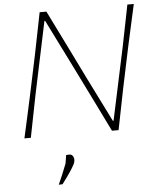

<svg xmlns="http://www.w3.org/2000/svg" viewBox="-64 -766 888 1101"><g transform="rotate(-5 380.5 -215.5)"><path d="M56 0Q70 -62.5 82.2 -118Q94.5 -173.5 108.5 -238.5L158 -473Q171.5 -540.5 182.8 -596.8Q194 -653 206 -713H245Q297 -608 345.5 -509.5Q394 -411 441 -315L570 -56H574L663 -473Q676.5 -540 687.8 -596.8Q699 -653.5 711 -713H748Q734.5 -652.5 722.2 -596.5Q710 -540.5 695 -473L645.5 -238Q632 -170.5 621.2 -116Q610.5 -61.5 598 0H560Q517.5 -87 469.2 -185Q421 -283 363 -400L233 -661H229L140 -238Q126.5 -170 115.8 -115.5Q105 -61 93 0ZM229 282Q242 254 253.2 226.8Q264.5 199.5 278 165Q280.5 153 282.2 140.5Q284 128 286 116L306 115Q319.5 115.5 326.2 128.5Q333 141.5 329 159Q327 169.5 313 192.2Q299 215 281.2 239.8Q263.5 264.5 251 281Z"/></g></svg>

Font: Commissioner Loud Thin
Style: Italic
Weight: 100
Italic angle: -12°
Designer: Kostas Bartsokas
Foundry: Kostas Bartsokas
Version: Version 1.000; ttfautohint (v1.8.3)